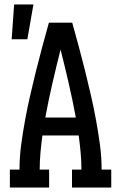

<svg xmlns="http://www.w3.org/2000/svg" viewBox="-20 -836 540 856"><path d="M24 0V-80H67Q67 -136 74.5 -191.5Q82 -247 92 -301.5Q102 -356 114.5 -410.5Q127 -465 140.5 -519.5Q154 -574 168.5 -627.5Q183 -681 198 -735H302Q317 -681 331.5 -627.5Q346 -574 359.5 -519.5Q373 -465 385.5 -410.5Q398 -356 408 -301.5Q418 -247 425.5 -191.5Q433 -136 433 -80H476V0H301V-80H343Q343 -118 339.5 -156Q336 -194 331 -232H169Q164 -194 160.5 -156Q157 -118 157 -80H199V0ZM182 -312H318Q304 -388 286.5 -464Q269 -540 250 -615Q231 -540 213.5 -464Q196 -388 182 -312ZM32 -661 43 -816H129L102 -661Z"/></svg>

Font: Iosevka Curly Slab Medium
Style: Regular
Weight: 500
Monospace: yes
Designer: Belleve Invis
Foundry: Belleve Invis
Version: Version 22.1.2; ttfautohint (v1.8.4)